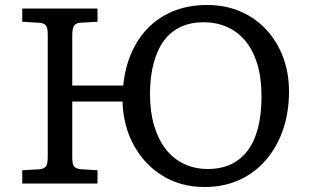

<svg xmlns="http://www.w3.org/2000/svg" viewBox="-20 -734 1240 768"><path d="M798 14Q704 14 631 -30.5Q558 -75 515.5 -152.5Q473 -230 470 -328H269V-104Q269 -79 276 -69Q283 -59 304 -57L370 -53V0H69V-53L138 -57Q158 -59 164.5 -69.5Q171 -80 171 -108V-596Q171 -621 164 -631.5Q157 -642 135 -643L69 -647V-700H370V-647L301 -643Q284 -642 276.5 -631.5Q269 -621 269 -592V-392H473Q480 -464 506 -523Q532 -582 574.5 -624.5Q617 -667 676 -690.5Q735 -714 808 -714Q882 -714 942 -688Q1002 -662 1045.5 -615Q1089 -568 1112.5 -505Q1136 -442 1136 -368Q1136 -286 1112.5 -216.5Q1089 -147 1044.5 -95Q1000 -43 938 -14.5Q876 14 798 14ZM811 -58Q863 -58 903 -76.5Q943 -95 970.5 -131.5Q998 -168 1012 -222.5Q1026 -277 1026 -349Q1026 -423 1009 -478.5Q992 -534 961 -571Q930 -608 887.5 -626.5Q845 -645 794 -645Q743 -645 703 -626.5Q663 -608 636 -571.5Q609 -535 594.5 -481Q580 -427 580 -357Q580 -287 596.5 -231.5Q613 -176 643 -137.5Q673 -99 716 -78.5Q759 -58 811 -58Z"/></svg>

Font: Literata Variable Black
Style: Regular
Weight: 900
Designer: Latin by Veronika Burian and Jose Scaglione. Greek by Irene Vlachou. Cyrillic by Vera Evstafieva.
Foundry: TypeTogether
Version: Version 3.021